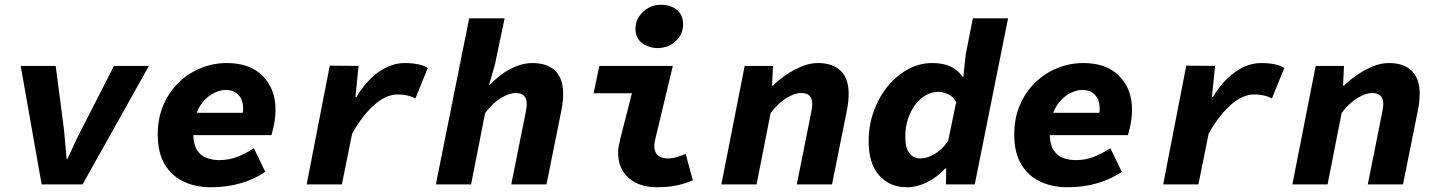

<svg xmlns="http://www.w3.org/2000/svg" viewBox="-20 -775 6040 807"><path d="M155 0 67 -498H214L245 -261Q250 -224 253 -186Q256 -148 260 -108H264Q281 -146 299.5 -185Q318 -224 338 -261L459 -498H606L327 0Z M867 12Q803 12 752.5 -11.5Q702 -35 672.5 -84Q643 -133 643 -210Q643 -278 666.5 -333Q690 -388 730.5 -427.5Q771 -467 823.5 -488.5Q876 -510 933 -510Q1031 -510 1084.5 -455.5Q1138 -401 1138 -314Q1138 -282 1131.5 -251Q1125 -220 1121 -207H754L770 -301H1037L996 -279Q998 -288 1000 -297.5Q1002 -307 1002 -317Q1002 -356 982 -376.5Q962 -397 929 -397Q908 -397 883.5 -386Q859 -375 838.5 -353Q818 -331 805 -297Q792 -263 792 -216Q792 -172 806.5 -147Q821 -122 846.5 -112Q872 -102 901 -102Q943 -102 978 -116Q1013 -130 1047 -152L1095 -53Q1051 -22 992.5 -5Q934 12 867 12Z M1269 0 1366 -499 1487 -498 1474 -367H1478Q1504 -411 1537 -443.5Q1570 -476 1606.5 -493Q1643 -510 1680 -510Q1713 -510 1739 -504.5Q1765 -499 1778 -489L1726 -361Q1710 -370 1691 -374Q1672 -378 1651 -378Q1603 -378 1553 -334Q1503 -290 1460 -213L1417 0Z M1812 0 1952 -698H2101L2060 -503L2036 -419H2040Q2064 -445 2093 -465.5Q2122 -486 2154 -498Q2186 -510 2218 -510Q2280 -510 2313.5 -477.5Q2347 -445 2347 -381Q2347 -365 2345 -346Q2343 -327 2339 -308L2277 0H2129L2187 -290Q2190 -305 2192 -316.5Q2194 -328 2194 -338Q2194 -361 2182.5 -372.5Q2171 -384 2148 -384Q2120 -384 2085.5 -363Q2051 -342 2019 -300L1960 0Z M2741 12Q2667 12 2622.5 -27Q2578 -66 2578 -134Q2578 -149 2581 -164Q2584 -179 2588 -195L2636 -383H2475L2499 -498H2808L2734 -189Q2733 -182 2731.5 -176Q2730 -170 2730 -164Q2730 -134 2746 -121.5Q2762 -109 2787 -109Q2805 -109 2822 -114Q2839 -119 2862 -128L2892 -17Q2859 -3 2823.5 4.5Q2788 12 2741 12ZM2744 -573Q2708 -573 2679.5 -593.5Q2651 -614 2651 -655Q2651 -682 2665.5 -704.5Q2680 -727 2704 -741Q2728 -755 2757 -755Q2798 -755 2824.5 -734Q2851 -713 2851 -673Q2851 -630 2819.5 -601.5Q2788 -573 2744 -573Z M3012 0 3110 -498H3229L3225 -415H3229Q3253 -439 3284.5 -460.5Q3316 -482 3350 -496Q3384 -510 3418 -510Q3480 -510 3513.5 -477.5Q3547 -445 3547 -381Q3547 -365 3545 -346Q3543 -327 3539 -308L3477 0H3329L3387 -290Q3390 -305 3392 -316.5Q3394 -328 3394 -338Q3394 -361 3382.5 -372.5Q3371 -384 3348 -384Q3320 -384 3285.5 -363Q3251 -342 3219 -300L3160 0Z M3792 12Q3719 12 3675 -38Q3631 -88 3631 -181Q3631 -249 3653 -309Q3675 -369 3712.5 -414Q3750 -459 3797.5 -484.5Q3845 -510 3898 -510Q3946 -510 3977 -494.5Q4008 -479 4026 -452H4029L4039 -546L4069 -698H4217L4077 0H3956L3957 -67H3953Q3919 -30 3876.5 -9Q3834 12 3792 12ZM3849 -109Q3875 -109 3906.5 -126.5Q3938 -144 3965 -182L3999 -346Q3987 -369 3965 -379Q3943 -389 3925 -389Q3897 -389 3872 -375Q3847 -361 3827.5 -335.5Q3808 -310 3796.5 -275.5Q3785 -241 3785 -200Q3785 -153 3802.5 -131Q3820 -109 3849 -109Z M4467 12Q4403 12 4352.5 -11.5Q4302 -35 4272.5 -84Q4243 -133 4243 -210Q4243 -278 4266.5 -333Q4290 -388 4330.5 -427.5Q4371 -467 4423.5 -488.5Q4476 -510 4533 -510Q4631 -510 4684.5 -455.5Q4738 -401 4738 -314Q4738 -282 4731.5 -251Q4725 -220 4721 -207H4354L4370 -301H4637L4596 -279Q4598 -288 4600 -297.5Q4602 -307 4602 -317Q4602 -356 4582 -376.5Q4562 -397 4529 -397Q4508 -397 4483.5 -386Q4459 -375 4438.5 -353Q4418 -331 4405 -297Q4392 -263 4392 -216Q4392 -172 4406.5 -147Q4421 -122 4446.5 -112Q4472 -102 4501 -102Q4543 -102 4578 -116Q4613 -130 4647 -152L4695 -53Q4651 -22 4592.5 -5Q4534 12 4467 12Z M4869 0 4966 -499 5087 -498 5074 -367H5078Q5104 -411 5137 -443.5Q5170 -476 5206.5 -493Q5243 -510 5280 -510Q5313 -510 5339 -504.5Q5365 -499 5378 -489L5326 -361Q5310 -370 5291 -374Q5272 -378 5251 -378Q5203 -378 5153 -334Q5103 -290 5060 -213L5017 0Z M5412 0 5510 -498H5629L5625 -415H5629Q5653 -439 5684.5 -460.5Q5716 -482 5750 -496Q5784 -510 5818 -510Q5880 -510 5913.5 -477.5Q5947 -445 5947 -381Q5947 -365 5945 -346Q5943 -327 5939 -308L5877 0H5729L5787 -290Q5790 -305 5792 -316.5Q5794 -328 5794 -338Q5794 -361 5782.5 -372.5Q5771 -384 5748 -384Q5720 -384 5685.5 -363Q5651 -342 5619 -300L5560 0Z"/></svg>

Font: Source Code Pro ExtraBold
Style: Italic
Weight: 800
Italic angle: -11°
Monospace: yes
Designer: Paul D. Hunt, Teo Tuominen
Foundry: Adobe Systems Incorporated
Version: Version 1.016;hotconv 1.0.116;makeotfexe 2.5.65601